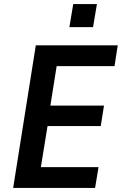

<svg xmlns="http://www.w3.org/2000/svg" viewBox="-20 -929 602 949"><path d="M45 0 157 -705H562L546 -602H260L229 -407H494L478 -306H215L182 -103H467L450 0ZM323 -795 342 -909H459L440 -795Z"/></svg>

Font: Nunito Sans 7pt Condensed
Style: Bold Italic
Weight: 700
Width: 3
Italic angle: -9°
Designer: Vernon Adams
Foundry: Vernon Adams
Version: Version 3.101;gftools[0.9.27]